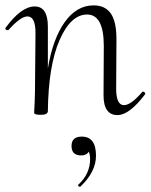

<svg xmlns="http://www.w3.org/2000/svg" viewBox="-28 -419 560 714"><path d="M501 -77Q503 -79 506 -78Q509 -77 511 -74Q513 -71 512 -69Q453 9 409 9Q357 9 357 -65L358 -248Q358 -365 296 -365Q235 -365 193.5 -270Q152 -175 150 -6Q150 8 124 8Q102 8 99 2Q99 1 99.5 -11Q100 -23 101 -41Q102 -59 102 -74L104 -297Q104 -358 74 -358Q49 -358 4 -308Q2 -306 -2 -307Q-6 -308 -7.5 -310.5Q-9 -313 -7 -316Q51 -395 101 -395Q150 -395 150 -320V-164Q168 -274 212.5 -336.5Q257 -399 320 -399Q364 -399 385 -367.5Q406 -336 405 -267L404 -89Q404 -28 433 -28Q459 -28 501 -77ZM276 89Q329 89 329 160Q329 220 271 275Q269 276 266.5 275Q264 274 263 272Q262 270 263 268Q307 228 307 173Q307 155 302 145Q294 159 274 159Q238 159 238 124Q238 89 276 89Z"/></svg>

Font: Cormorant Upright Light
Style: Regular
Weight: 300
Designer: Christian Thalmann (Catharsis Fonts)
Foundry: Catharsis Fonts
Version: Version 3.302;PS 003.302;hotconv 1.0.88;makeotf.lib2.5.64775